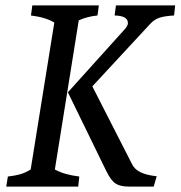

<svg xmlns="http://www.w3.org/2000/svg" viewBox="-20 -687 665 707"><path d="M93 -63 180 -604Q149 -623 94 -630L99 -667H344L339 -630Q300 -626 270 -612L182 -63Q215 -44 272 -37L268 0H3L9 -37Q36 -40 55 -45.5Q74 -51 93 -63ZM371 -58 230 -347 439 -579Q451 -592 451 -602Q451 -629 402 -630L407 -667H625L621 -630Q587 -628 568 -622Q549 -616 534 -600L320 -369L466 -83Q475 -64 497 -53Q519 -42 557 -38L546 0H453Q422 0 405 -11.5Q388 -23 371 -58Z"/></svg>

Font: Caladea
Style: Italic
Weight: 400
Italic angle: -9°
Designer: Carolina Giovagnoli and Andres Torresi
Foundry: Carolina Giovagnoli & Andres Torresi
Version: Version 1.001